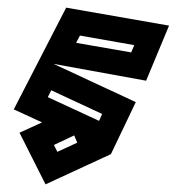

<svg xmlns="http://www.w3.org/2000/svg" viewBox="-20 -567 477 502"><path d="M16 -281 153 -547 422 -500 362 -356 120 -400 335 -300 270 -164 99 -85 31 -220 90 -247ZM189 -474 179 -455 323 -430 331 -449ZM105 -313 239 -251 247 -269 114 -331ZM174 -213 121 -188 130 -170 182 -194Z"/></svg>

Font: Blaka Hollow
Style: Regular
Weight: 400
Designer: Mohamed Gaber
Foundry: Kief Type Foundry
Version: Version 1.003; ttfautohint (v1.8.4.7-5d5b)